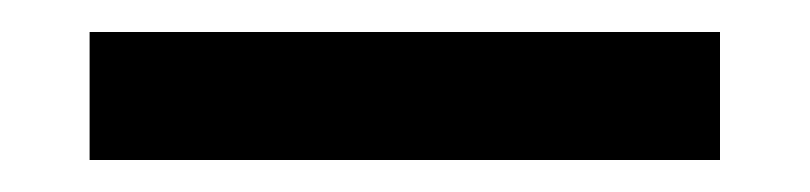

<svg xmlns="http://www.w3.org/2000/svg" viewBox="-20 47 506 120"><path d="M430 67V147H36V67Z"/></svg>

Font: LatoLatin
Style: Bold
Weight: 700
Designer: Lukasz Dziedzic with Adam Twardoch and Botio Nikoltchev
Foundry: tyPoland Lukasz Dziedzic
Version: Version 2.015; 2015-08-06; http://www.latofonts.com/